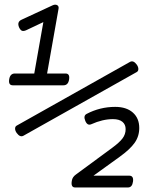

<svg xmlns="http://www.w3.org/2000/svg" viewBox="-20 -701 640 826"><path d="M352.5 -210.9Q337.9 -203.1 346.7 -181.6Q355.5 -159.2 372.6 -166.5Q421.4 -188.5 465.8 -188.5Q492.7 -188.5 506.6 -177Q520.5 -165.5 520.5 -145.5Q520.5 -123 506.8 -105.2Q493.2 -87.4 461.9 -64.5L306.6 49.8Q291.5 60.5 289.1 76.2Q283.7 105.5 303.2 105.5H530.3Q548.8 105.5 552.2 80.1Q555.7 54.7 535.6 54.7H382.3L494.1 -25.9Q539.6 -58.6 559.3 -86.7Q579.1 -114.7 579.1 -150.4Q579.1 -192.4 551.5 -216.8Q523.9 -241.2 475.6 -241.2Q410.2 -241.2 352.5 -210.9ZM51.8 -160.6Q44.9 -156.7 44.9 -147.7Q44.9 -138.7 51.8 -128.9Q66.4 -108.9 81.1 -117.2L568.4 -391.1Q575.2 -395 575.2 -404.1Q575.2 -413.1 568.4 -422.9Q553.7 -442.9 539.1 -434.6ZM72.8 -616.2Q52.2 -606.9 62 -583.5Q67.4 -571.8 74.2 -568.8Q81.1 -565.9 92.3 -570.8L194.3 -619.1L173.3 -644.5L127.4 -384.8H43.9Q23.4 -384.8 19.5 -359.4Q15.6 -334 35.2 -334H252.9Q273.4 -334 277.3 -359.4Q281.2 -384.8 261.7 -384.8H182.6L231.9 -663.6Q233.9 -674.8 225.6 -679Q217.3 -683.1 206.5 -678.2Z"/></svg>

Font: Courier Prime Sans
Style: Regular
Weight: 300
Italic angle: -10°
Designer: Alan Dague-Greene
Foundry: Quote-Unquote Apps
Version: Version 3.23